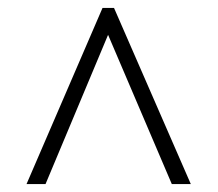

<svg xmlns="http://www.w3.org/2000/svg" viewBox="-20 -734 550 485"><path d="M47 -269 239 -714H268L462 -269H414L253 -646L95 -269Z"/></svg>

Font: Noto Serif Tamil SemiCondensed Light
Style: Regular
Weight: 300
Width: 4
Designer: Indian Type Foundry, Tom Grace, and the Monotype Design Team
Foundry: Monotype Imaging Inc.
Version: Version 2.004; ttfautohint (v1.8.4.7-5d5b)